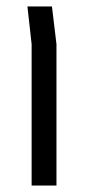

<svg xmlns="http://www.w3.org/2000/svg" viewBox="-20 -575 264 595"><path d="M78 0V-438L65 -555H141L155 -438V0Z"/></svg>

Font: Assistant
Style: Regular
Weight: 400
Designer: Hebrew By Ben Nathan, Latin by Paul Hunt
Version: Version 3.000